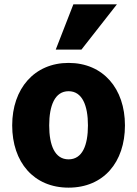

<svg xmlns="http://www.w3.org/2000/svg" viewBox="-20 -841 629 882"><path d="M354 -613H236L317 -821H517ZM554 -265C554 -96 456 21 295 21C135 21 36 -96 36 -265C36 -434 138 -552 295 -552C454 -552 554 -434 554 -265ZM384 -265C384 -356 358 -422 295 -422C232 -422 206 -356 206 -265C206 -173 232 -109 295 -109C358 -109 384 -173 384 -265Z"/></svg>

Font: Repo ExtraBold
Style: Bold
Weight: 700
Designer: Stefan Peev
Foundry: Context Ltd
Version: Version 1.502